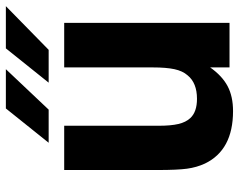

<svg xmlns="http://www.w3.org/2000/svg" viewBox="-100 -703 815 655"><g transform="rotate(-90 307.5 -375.5)"><path d="M77 -84Q64 -112 59.5 -145Q55 -178 55 -244V-564H206V-242Q206 -200 212 -174.5Q218 -149 232 -134Q253 -111 298 -111Q352 -111 378 -143Q393 -160 399 -188Q405 -216 405 -262V-564H557V0H405V-66Q376 -25 341 -6.5Q306 12 256 12Q123 12 77 -84ZM261 -617H148L265 -763H399ZM465 -617H353L470 -763H614Z"/></g></svg>

Font: Open Sauce One ExtraBold
Style: Regular
Weight: 800
Designer: Alfredo Marco Pradil
Foundry: Creative Sauce Fz LLC
Version: Version 1.477